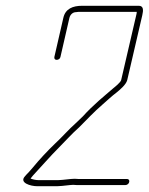

<svg xmlns="http://www.w3.org/2000/svg" viewBox="-20 -667 514 664"><path d="M189 -470 220 -605C223 -617 232 -625 243 -625C247 -626 253 -626 260 -626H453C453 -622 452 -618 451 -614L399 -390C397 -382 377 -366 372 -362C356 -349 340 -334 322 -319C303 -302 284 -284 267 -265L242 -241C218 -220 193 -191 170 -170C144 -145 116 -115 93 -87L79 -71C75 -67 70 -62 66 -57C46 -35 85 -23 109 -23H165C174 -23 184 -23 194 -24L222 -27C229 -28 237 -28 245 -27H414C420 -27 426 -32 427 -38C428 -44 425 -48 419 -48H251C242 -49 234 -49 225 -48L196 -45C187 -44 178 -44 170 -44H114C105 -44 95 -46 87 -49C86 -49 87 -49 86 -50L94 -60C124 -92 153 -126 184 -157C206 -179 230 -206 254 -227C280 -253 305 -280 334 -305C350 -319 367 -335 383 -347C394 -356 416 -374 420 -390L472 -614C476 -631 477 -647 460 -647H264C232 -647 206 -637 199 -605L168 -470C167 -464 170 -460 176 -460C182 -460 188 -464 189 -470Z"/></svg>

Font: Electronic
Style: ThnIt
Weight: 100
Version: Version 1.011